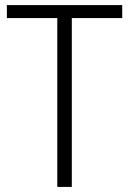

<svg xmlns="http://www.w3.org/2000/svg" viewBox="-20 -734 507 754"><path d="M262 0H205V-663H7V-714H460V-663H262Z"/></svg>

Font: Noto Sans Thai SemiCondensed Light
Style: Regular
Weight: 300
Width: 4
Designer: Monotype Design Team
Foundry: Monotype Imaging Inc.
Version: Version 2.001